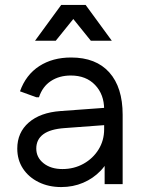

<svg xmlns="http://www.w3.org/2000/svg" viewBox="-20 -746 582 778"><path d="M228 12Q177 12 136.5 -8Q96 -28 73 -63Q50 -98 50 -144Q50 -209 96.5 -249.5Q143 -290 225 -296L417 -310V-240L242 -227Q184 -223 155.5 -202Q127 -181 127 -144Q127 -108 156.5 -84.5Q186 -61 233 -61Q280 -61 318.5 -82.5Q357 -104 379.5 -140.5Q402 -177 402 -222V-303Q402 -363 365.5 -401.5Q329 -440 267 -440Q220 -440 186 -417.5Q152 -395 138 -352H127L61 -376Q85 -443 139 -478Q193 -513 268 -513Q369 -513 423 -452.5Q477 -392 477 -281V0H404V-145L430 -126Q418 -86 388 -54.5Q358 -23 317 -5.5Q276 12 228 12ZM122 -581 228 -726H327L433 -581H348L277 -669L206 -581Z"/></svg>

Font: Fustat
Style: Regular
Weight: 400
Designer: Mohamed Gaber, Khaled Hosny, Laura Garcia Mut
Foundry: Kief Type Foundry, Alif Type Foundry, Hard Type Foundry
Version: Version 1.007